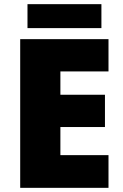

<svg xmlns="http://www.w3.org/2000/svg" viewBox="-20 -902 589 922"><path d="M501 0H77V-714H501V-559H270V-447H484V-292H270V-157H501ZM467 -882V-767H112V-882Z"/></svg>

Font: Noto Sans Oriya Blk
Style: Regular
Weight: 900
Designer: Amélie Bonet and Sol Matas
Foundry: Google LLC
Version: Version 2.006; ttfautohint (v1.8.4.7-5d5b)